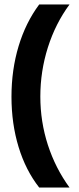

<svg xmlns="http://www.w3.org/2000/svg" viewBox="-20 -695 355 865"><path d="M156.7 150Q95.8 72.5 63.8 -32.5Q31.7 -137.5 31.7 -259.2Q31.7 -380.8 63.8 -487.1Q95.8 -593.3 156.7 -675H293.3Q230 -589.2 195.8 -481.7Q161.7 -374.2 161.7 -260Q161.7 -146.7 195.8 -41.7Q230 63.3 293.3 150Z"/></svg>

Font: Funnel Display
Style: Bold
Weight: 700
Designer: NORD ID, Kristian Moeller
Foundry: Dicotype
Version: Version 1.000